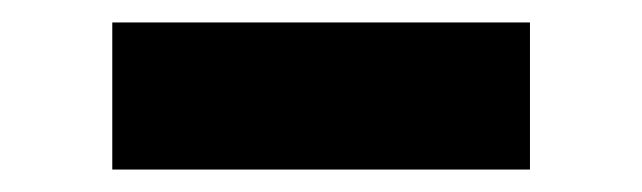

<svg xmlns="http://www.w3.org/2000/svg" viewBox="-20 -723 572 171"><path d="M80 -572H452V-703H80Z"/></svg>

Font: Jost
Style: Bold
Weight: 700
Version: Version 3.710